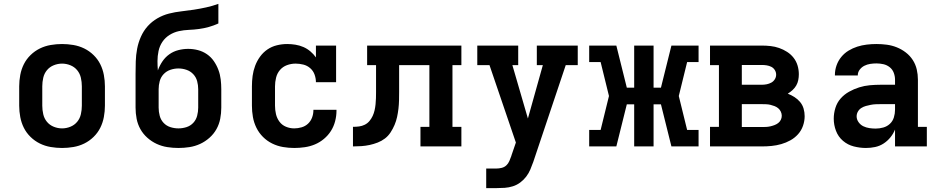

<svg xmlns="http://www.w3.org/2000/svg" viewBox="-20 -755 4840 990"><path d="M300 8Q271 8 241.5 3Q212 -2 185.5 -15Q159 -28 137.5 -49Q116 -70 103 -96Q90 -122 84.5 -151.5Q79 -181 79 -210V-310Q79 -339 84.5 -368.5Q90 -398 103 -424Q116 -450 137.5 -471Q159 -492 185.5 -505Q212 -518 241.5 -523Q271 -528 300 -528Q329 -528 358.5 -523Q388 -518 414.5 -505Q441 -492 462.5 -471Q484 -450 497 -424Q510 -398 515.5 -368.5Q521 -339 521 -310V-210Q521 -181 515.5 -151.5Q510 -122 497 -96Q484 -70 462.5 -49Q441 -28 414.5 -15Q388 -2 358.5 3Q329 8 300 8ZM300 -93Q322 -93 343 -101.5Q364 -110 378 -127Q392 -144 397 -166Q402 -188 402 -210V-310Q402 -332 397 -354Q392 -376 378 -393Q364 -410 343 -418.5Q322 -427 300 -427Q278 -427 257 -418.5Q236 -410 222 -393Q208 -376 203 -354Q198 -332 198 -310V-210Q198 -188 203 -166Q208 -144 222 -127Q236 -110 257 -101.5Q278 -93 300 -93Z M900 8Q871 8 842.5 3.5Q814 -1 788 -13Q762 -25 740 -44.5Q718 -64 704 -89Q690 -114 684.5 -142.5Q679 -171 679 -200V-374Q679 -406 680 -438.5Q681 -471 687 -503Q693 -535 706.5 -565.5Q720 -596 741.5 -620Q763 -644 791.5 -660.5Q820 -677 851.5 -685Q883 -693 915 -696.5Q947 -700 979.5 -705Q1012 -710 1043.5 -717Q1075 -724 1106 -735V-634Q1082 -623 1057 -616Q1032 -609 1006 -605.5Q980 -602 954 -601Q928 -600 902.5 -594.5Q877 -589 854.5 -575Q832 -561 817.5 -539.5Q803 -518 797.5 -492Q792 -466 792 -440Q792 -428 792.5 -416Q793 -404 794 -392Q803 -417 817.5 -438.5Q832 -460 853 -475Q874 -490 899.5 -496.5Q925 -503 950 -503Q976 -503 1001 -496.5Q1026 -490 1047 -475.5Q1068 -461 1082.5 -440Q1097 -419 1106 -395Q1115 -371 1118 -345.5Q1121 -320 1121 -295V-200Q1121 -171 1115.5 -142.5Q1110 -114 1096 -89Q1082 -64 1060 -44.5Q1038 -25 1012 -13Q986 -1 957.5 3.5Q929 8 900 8ZM900 -93Q921 -93 941.5 -99.5Q962 -106 976.5 -121.5Q991 -137 996.5 -158Q1002 -179 1002 -200V-295Q1002 -316 996.5 -336.5Q991 -357 976.5 -372.5Q962 -388 941.5 -395Q921 -402 900 -402Q879 -402 858.5 -395Q838 -388 823.5 -372.5Q809 -357 803.5 -336.5Q798 -316 798 -295V-200Q798 -179 803.5 -158Q809 -137 823.5 -121.5Q838 -106 858.5 -99.5Q879 -93 900 -93Z M1497 8Q1468 8 1439 3Q1410 -2 1383.5 -15Q1357 -28 1336 -49Q1315 -70 1302 -96.5Q1289 -123 1284 -152Q1279 -181 1279 -210V-310Q1279 -337 1282.5 -363.5Q1286 -390 1295.5 -415.5Q1305 -441 1321 -463Q1337 -485 1359 -500Q1381 -515 1407.5 -521.5Q1434 -528 1461 -528Q1482 -528 1503.5 -524.5Q1525 -521 1544.5 -512.5Q1564 -504 1580.5 -490Q1597 -476 1609 -459V-520H1713V-331H1609Q1609 -351 1602 -370.5Q1595 -390 1579.5 -403.5Q1564 -417 1544 -422Q1524 -427 1504 -427Q1481 -427 1459.5 -419Q1438 -411 1423.5 -394Q1409 -377 1403.5 -354.5Q1398 -332 1398 -310V-210Q1398 -188 1403 -166.5Q1408 -145 1421 -127.5Q1434 -110 1454.5 -101.5Q1475 -93 1497 -93Q1516 -93 1535 -98.5Q1554 -104 1568 -117Q1582 -130 1589 -148.5Q1596 -167 1596 -187V-189H1715V-184Q1715 -157 1708 -130Q1701 -103 1686.5 -80Q1672 -57 1650.5 -39Q1629 -21 1604 -10.5Q1579 0 1551.5 4Q1524 8 1497 8Z M2148 0V-101H2194V-419H2038V-281Q2038 -259 2037.5 -237.5Q2037 -216 2034.5 -194.5Q2032 -173 2027.5 -152Q2023 -131 2014.5 -111Q2006 -91 1994 -72.5Q1982 -54 1965 -41Q1948 -28 1927.5 -20Q1907 -12 1886 -7.5Q1865 -3 1843.5 -1.5Q1822 0 1800 0V-101Q1816 -101 1831.5 -103Q1847 -105 1861 -112Q1875 -119 1885 -131Q1895 -143 1901.5 -157Q1908 -171 1911.5 -186.5Q1915 -202 1916.5 -217.5Q1918 -233 1918.5 -248.5Q1919 -264 1919 -280V-419H1873V-520H2359V-419H2313V-101H2359V0Z M2487 215V114H2539Q2553 114 2567 110.5Q2581 107 2591 97.5Q2601 88 2606.5 75Q2612 62 2617 48V47L2640 -20L2504 -419H2441V-520H2652V-419H2622L2702 -144L2779 -419H2748V-520H2959V-419H2897L2730 79Q2723 99 2714.5 119Q2706 139 2693 156Q2680 173 2662.5 186Q2645 199 2624.5 205.5Q2604 212 2582.5 213.5Q2561 215 2539 215Z M3018 0V-85H3077L3120 -260L3077 -435H3018V-520H3158L3212 -303H3250V-520H3350V-303H3388L3442 -520H3582V-435H3523L3480 -260L3523 -85H3582V0H3442L3388 -217H3350V0H3250V-217H3212L3158 0Z M3908 0H3641V-101H3687V-419H3641V-520H3908Q3931 -520 3953.5 -517.5Q3976 -515 3997.5 -507.5Q4019 -500 4038.5 -487.5Q4058 -475 4072 -457Q4086 -439 4092.5 -417Q4099 -395 4099 -372Q4099 -357 4096 -342Q4093 -327 4085.5 -314Q4078 -301 4066.5 -290.5Q4055 -280 4042 -272Q4060 -265 4076.5 -254.5Q4093 -244 4105.5 -229Q4118 -214 4123.5 -195Q4129 -176 4129 -156Q4129 -131 4120.5 -106.5Q4112 -82 4095 -63Q4078 -44 4055.5 -31.5Q4033 -19 4008.5 -12Q3984 -5 3959 -2.5Q3934 0 3908 0ZM3805 -318H3908Q3921 -318 3933.5 -320.5Q3946 -323 3957 -329Q3968 -335 3975 -346Q3982 -357 3982 -370Q3982 -383 3975 -394Q3968 -405 3957 -410.5Q3946 -416 3933.5 -418Q3921 -420 3908 -420H3805ZM3805 -100H3908Q3919 -100 3930 -100.5Q3941 -101 3952 -103.5Q3963 -106 3973.5 -110Q3984 -114 3992.5 -120.5Q4001 -127 4006 -137Q4011 -147 4011 -158Q4011 -169 4006 -179.5Q4001 -190 3992.5 -197Q3984 -204 3973.5 -208Q3963 -212 3952.5 -214.5Q3942 -217 3930.5 -217.5Q3919 -218 3908 -218H3805Z M4445 8Q4414 8 4382.5 0Q4351 -8 4326.5 -29Q4302 -50 4290.5 -80.5Q4279 -111 4279 -143Q4279 -171 4287.5 -198.5Q4296 -226 4314.5 -247Q4333 -268 4358 -282Q4383 -296 4410 -304.5Q4437 -313 4465 -315.5Q4493 -318 4521 -318H4595V-344Q4595 -362 4588.5 -379.5Q4582 -397 4567.5 -408.5Q4553 -420 4535 -424Q4517 -428 4499 -428Q4483 -428 4467 -425.5Q4451 -423 4437 -416Q4423 -409 4413 -396Q4403 -383 4403 -367V-366H4285V-369Q4285 -394 4293.5 -418Q4302 -442 4318 -461.5Q4334 -481 4355.5 -494Q4377 -507 4400.5 -514.5Q4424 -522 4449 -525Q4474 -528 4499 -528Q4526 -528 4552.5 -524.5Q4579 -521 4604 -511Q4629 -501 4650.5 -484.5Q4672 -468 4686.5 -445.5Q4701 -423 4707 -397Q4713 -371 4713 -344V-101H4759V0H4595V-87Q4586 -65 4571 -46.5Q4556 -28 4536 -15Q4516 -2 4492.5 3Q4469 8 4445 8ZM4495 -92Q4515 -92 4534.5 -97.5Q4554 -103 4568.5 -116.5Q4583 -130 4589 -149.5Q4595 -169 4595 -189V-218H4521Q4508 -218 4495.5 -217.5Q4483 -217 4470 -214.5Q4457 -212 4444.5 -208.5Q4432 -205 4421 -198Q4410 -191 4403.5 -179.5Q4397 -168 4397 -155Q4397 -139 4407 -125Q4417 -111 4431.5 -104Q4446 -97 4462.5 -94.5Q4479 -92 4495 -92Z"/></svg>

Font: Iosevka HT Extended
Style: Bold
Weight: 700
Width: 7
Monospace: yes
Designer: Belleve Invis
Foundry: Belleve Invis
Version: Version 32.3.0; ttfautohint (v1.8.4)